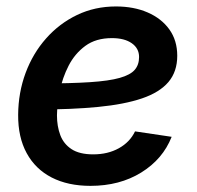

<svg xmlns="http://www.w3.org/2000/svg" viewBox="-20 -573 621 604"><path d="M264.6 11.7Q193.8 11.7 142.6 -14.6Q91.3 -41 64 -91.1Q36.6 -141.1 37.1 -211.9Q37.6 -281.7 60.5 -343.5Q83.5 -405.3 125 -452.1Q166.5 -499 222.4 -525.9Q278.3 -552.7 344.7 -552.7Q400.9 -552.7 444.3 -533.9Q487.8 -515.1 512.7 -480.5Q537.6 -445.8 537.6 -397.5Q537.6 -347.7 509.8 -314.9Q481.9 -282.2 426.5 -263.4Q371.1 -244.6 288.6 -236.6Q206.1 -228.5 97.2 -228.5L110.8 -310.5Q203.1 -310.5 262.9 -314.5Q322.8 -318.4 356.4 -327.9Q390.1 -337.4 403.8 -353.3Q417.5 -369.1 417.5 -393.6Q417.5 -420.9 394.5 -437Q371.6 -453.1 332 -453.1Q281.7 -453.1 248.5 -428.7Q215.3 -404.3 195.8 -366.2Q176.3 -328.1 168 -286.4Q159.7 -244.6 159.2 -210Q159.2 -175.8 169.7 -147.9Q180.2 -120.1 205.1 -103.8Q230 -87.4 273.4 -87.4Q319.3 -87.4 354 -106.7Q388.7 -126 404.8 -159.7L520 -142.6Q492.2 -72.3 424.3 -30.3Q356.4 11.7 264.6 11.7Z"/></svg>

Font: Inter 16pt SemiBold
Style: Italic
Weight: 600
Italic angle: -9.3988°
Version: Version 4.001;git-66647c0bb